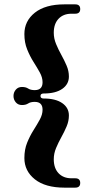

<svg xmlns="http://www.w3.org/2000/svg" viewBox="-20 -747 414 882"><path d="M166 -306Q166 -294.5 180.5 -294.5Q235.5 -294.5 266 -273.2Q296.5 -252 296.5 -216.5Q296.5 -191 286 -166.2Q275.5 -141.5 261.8 -116.8Q248 -92 237.5 -66.8Q227 -41.5 227 -15.5Q227 25.5 249 48.8Q271 72 308.5 72H325.5Q348.5 72 348.5 93.5Q348.5 115 325.5 115H276Q188.5 115 140.2 76.8Q92 38.5 92 -21Q92 -60.5 104.8 -91.8Q117.5 -123 134 -149Q150.5 -175 163 -198Q175.5 -221 175.5 -243Q175.5 -279 139.5 -279Q120.5 -279 109.5 -271.8Q98.5 -264.5 81 -264.5Q63 -264.5 52.5 -277Q42 -289.5 42 -306Q42 -322.5 52.5 -335Q63 -347.5 81 -347.5Q98.5 -347.5 109.5 -340.2Q120.5 -333 139.5 -333Q175.5 -333 175.5 -369Q175.5 -391 163 -413.8Q150.5 -436.5 134 -462.5Q117.5 -488.5 104.8 -520Q92 -551.5 92 -590.5Q92 -650.5 140.2 -688.8Q188.5 -727 276 -727H325.5Q348.5 -727 348.5 -705.5Q348.5 -684 325.5 -684H308.5Q271 -684 249 -660.8Q227 -637.5 227 -596.5Q227 -570.5 237.5 -545Q248 -519.5 261.8 -494.8Q275.5 -470 286 -445.5Q296.5 -421 296.5 -395.5Q296.5 -360 266 -338.8Q235.5 -317.5 180.5 -317.5Q166 -317.5 166 -306Z"/></svg>

Font: Fraunces 144pt S050
Style: Bold
Weight: 700
Version: Version 1.000; ttfautohint (v1.8.3)